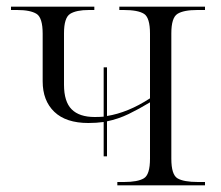

<svg xmlns="http://www.w3.org/2000/svg" viewBox="-20 -556 662 576"><path d="M291 -87V-190Q269 -187 245 -187Q178 -187 143 -220.5Q108 -254 108 -312V-455Q108 -503 89.5 -514.5Q71 -526 31 -526H13V-536H263V-526H247Q209 -526 190.5 -514.5Q172 -503 172 -456V-302Q172 -251 195 -228Q218 -205 264 -205Q278 -205 291 -206V-354H301V-208Q332 -213 364 -226Q396 -239 430 -261V-455Q430 -503 412 -514.5Q394 -526 351 -526H338V-536H595V-526H572Q531 -526 512.5 -514.5Q494 -503 494 -456V-80Q494 -32 512.5 -21Q531 -10 574 -10H595V0H332V-10H352Q393 -10 411.5 -21Q430 -32 430 -80V-249Q397 -229 366 -214Q335 -199 301 -192V-87Z"/></svg>

Font: Noto Serif Display Light
Style: Regular
Weight: 300
Designer: Monotype Design Team
Foundry: Monotype Imaging Inc.
Version: Version 2.009